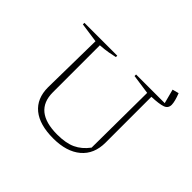

<svg xmlns="http://www.w3.org/2000/svg" viewBox="-144 -780 967 967"><g transform="rotate(45 339.5 -297.0)"><path d="M624 -601Q632 -581 636.5 -563.5Q641 -546 641 -535Q641 -510 617.5 -501.5Q594 -493 540 -491V-165Q540 -83 486.5 -38Q433 7 338 7Q241 7 189.5 -35Q138 -77 138 -157L143 -490L38 -505V-516H272V-506Q255 -502 230 -497.5Q205 -493 173 -491V-156Q173 -21 339 -21Q400 -21 439 -39Q478 -57 508 -97L511 -490L406 -505V-516H610L590 -592Z"/></g></svg>

Font: Piazzolla SC Thin
Style: Regular
Weight: 100
Designer: Juan Pablo del Peral
Foundry: Huerta Tipografica
Version: Version 1.330